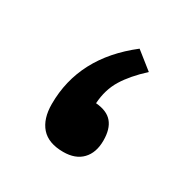

<svg xmlns="http://www.w3.org/2000/svg" viewBox="-86 -389 458 467"><g transform="rotate(30 143.0 -155.5)"><path d="M181.2 -310.5 229 -272.5Q194.3 -240.7 176.3 -211.2Q158.2 -181.6 155.8 -142.6Q187.5 -140.1 202.1 -122.8Q216.8 -105.5 216.8 -72.8Q216.8 -38.6 198.2 -19.3Q179.7 0 145.5 0Q104 0 83.7 -22.9Q63.5 -45.9 63.5 -87.4Q63.5 -219.2 181.2 -310.5Z"/></g></svg>

Font: Vazirmatn UI FD NL Medium
Style: Regular
Weight: 500
Designer: Saber Rastikerdar
Foundry: Saber Rastikerdar
Version: Version 33.003